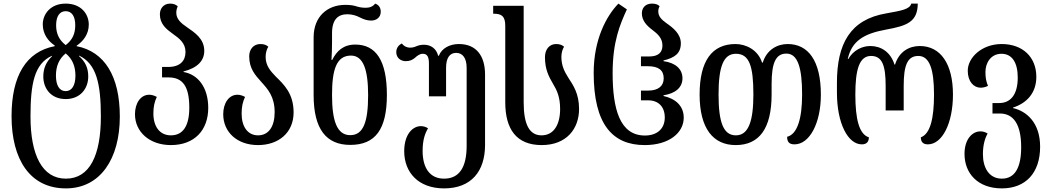

<svg xmlns="http://www.w3.org/2000/svg" viewBox="-20 -792 5823 1064"><path d="M345 252C536 252 644 88 644 -146C644 -370 559 -506 405 -536V-539C442 -564 472 -603 472 -656C472 -713 431 -772 344 -772C258 -772 217 -712 217 -657C217 -603 247 -564 283 -540V-536C125 -506 44 -372 44 -148C44 90 145 252 345 252ZM344 -542C308 -570 291 -605 291 -652C291 -701 310 -730 344 -730C379 -730 397 -700 397 -652C397 -605 381 -570 344 -542ZM344 -287C309 -287 290 -319 290 -373C290 -425 307 -466 344 -496C381 -466 398 -425 398 -373C398 -320 379 -287 344 -287ZM345 198C214 198 149 67 149 -146C149 -327 170 -439 268 -483V-480C235 -448 220 -412 220 -368C220 -300 264 -243 344 -243C425 -243 469 -301 469 -368C469 -414 454 -449 418 -481V-484C514 -439 539 -329 539 -146C539 67 478 198 345 198Z M927 12C1057 12 1134 -70 1134 -194C1134 -310 1075 -380 997 -393V-396C1075 -416 1112 -456 1112 -510C1112 -577 1060 -611 1015 -642C984 -663 957 -686 957 -721C957 -733 959 -744 965 -757C955 -766 943 -772 923 -772C885 -772 866 -743 866 -713C866 -659 901 -631 937 -605C974 -579 1008 -553 1008 -504C1008 -455 978 -421 912 -421H878V-363H914C993 -363 1029 -313 1029 -195C1029 -94 994 -42 927 -42C865 -42 830 -91 830 -163C830 -201 836 -227 849 -255C834 -263 820 -267 807 -267C759 -267 728 -220 728 -159C728 -61 809 12 927 12Z M1410 12C1522 12 1607 -55 1607 -169C1607 -274 1553 -324 1508 -368C1478 -399 1452 -429 1452 -477C1452 -498 1458 -520 1467 -533C1457 -542 1444 -548 1423 -548C1385 -548 1361 -519 1361 -480C1361 -411 1395 -375 1429 -337C1465 -297 1502 -256 1502 -170C1502 -91 1469 -42 1410 -42C1352 -42 1319 -91 1319 -162C1319 -201 1325 -227 1338 -255C1323 -263 1309 -267 1296 -267C1248 -267 1217 -220 1217 -159C1217 -61 1293 12 1410 12Z M1921 11C2060 11 2124 -75 2124 -266C2124 -457 2063 -545 1949 -545C1883 -545 1846 -510 1821 -460H1817C1819 -491 1820 -531 1820 -558V-608C1820 -685 1854 -713 1905 -713C1933 -713 1955 -705 1973 -696C1993 -686 2012 -678 2037 -678C2064 -678 2090 -694 2090 -727C2090 -751 2077 -766 2059 -772C2046 -755 2028 -749 2007 -749C1989 -749 1975 -751 1958 -756C1940 -762 1922 -765 1893 -765C1795 -765 1718 -701 1718 -585V-265C1718 -75 1789 11 1921 11ZM1921 -43C1847 -43 1820 -123 1820 -266C1820 -405 1844 -484 1925 -484C1993 -484 2020 -406 2020 -265C2020 -115 1993 -43 1921 -43Z M2441 252C2591 252 2668 158 2668 11V-379C2668 -482 2620 -548 2523 -548C2473 -548 2428 -525 2412 -483H2408C2398 -524 2366 -544 2330 -544C2313 -544 2300 -541 2288 -536C2275 -530 2265 -528 2251 -528C2237 -528 2220 -534 2207 -551C2190 -543 2176 -527 2176 -503C2176 -470 2202 -453 2229 -453C2252 -453 2267 -461 2280 -472C2293 -484 2307 -494 2323 -494C2349 -494 2357 -475 2357 -439V-258H2452V-416C2452 -471 2472 -499 2508 -499C2543 -499 2566 -471 2566 -416V16C2566 134 2526 198 2441 198C2360 198 2322 136 2322 44C2322 -18 2336 -54 2352 -81C2340 -89 2326 -93 2312 -93C2268 -93 2220 -49 2220 46C2220 164 2299 252 2441 252Z M2982 12C3120 12 3189 -79 3189 -188C3189 -273 3157 -319 3129 -362C3109 -394 3091 -427 3091 -477C3091 -498 3097 -520 3106 -533C3096 -542 3083 -548 3062 -548C3024 -548 3000 -518 3000 -475C3000 -405 3023 -365 3045 -327C3066 -292 3084 -255 3084 -188C3084 -103 3050 -42 2981 -42C2915 -42 2882 -100 2882 -225V-760H2713V-716H2716C2759 -716 2780 -703 2780 -649V-225C2780 -76 2842 12 2982 12Z M3553 12C3688 12 3769 -56 3769 -140C3769 -204 3725 -245 3657 -260V-264C3724 -274 3762 -308 3762 -358C3762 -409 3724 -444 3657 -453V-457C3719 -472 3753 -496 3753 -552C3753 -604 3710 -638 3674 -663C3646 -683 3628 -701 3628 -729C3628 -739 3630 -747 3635 -758C3626 -767 3613 -772 3593 -772C3555 -772 3537 -747 3537 -718C3537 -678 3564 -650 3593 -628C3623 -605 3651 -582 3651 -540C3651 -501 3628 -479 3577 -479H3532V-425H3571C3629 -425 3658 -403 3658 -358C3658 -316 3629 -290 3572 -290H3532V-236H3572C3629 -236 3664 -200 3664 -141C3664 -78 3621 -41 3554 -41C3415 -41 3375 -187 3375 -387C3375 -562 3416 -657 3454 -740L3407 -772C3340 -703 3270 -573 3270 -388C3270 -102 3375 12 3553 12Z M4057 12C4187 12 4256 -79 4256 -269V-326C4256 -444 4279 -495 4338 -495C4402 -495 4425 -414 4425 -268C4425 -136 4399 -48 4342 -34C4342 -6 4353 8 4383 8C4466 8 4529 -109 4529 -267C4529 -457 4458 -548 4345 -548C4288 -548 4229 -517 4207 -445H4203C4181 -516 4113 -548 4056 -548C3926 -548 3857 -455 3857 -268C3857 -80 3932 12 4057 12ZM4058 -42C3988 -42 3962 -116 3962 -268C3962 -420 3988 -494 4058 -494C4132 -494 4155 -427 4155 -269C4155 -123 4129 -42 4058 -42Z M4756 8C4780 8 4795 -4 4795 -31C4741 -48 4720 -132 4720 -268C4720 -404 4741 -482 4807 -482C4869 -482 4888 -429 4888 -316V-180H4988V-316C4988 -429 5008 -482 5069 -482C5131 -482 5156 -409 5156 -268C5156 -135 5135 -50 5083 -31C5083 -6 5095 8 5122 8C5201 8 5261 -108 5261 -268C5261 -437 5193 -537 5077 -537C5017 -537 4962 -505 4940 -434H4937C4915 -505 4861 -537 4803 -537C4758 -537 4709 -514 4681 -465H4678C4700 -564 4765 -605 4890 -628C5007 -649 5065 -671 5066 -772H5030C5021 -740 4975 -733 4892 -718C4690 -684 4618 -548 4618 -333V-279C4618 -108 4679 8 4756 8Z M5532 252C5663 252 5744 167 5744 21C5744 -112 5669 -176 5594 -193V-196C5669 -220 5723 -276 5723 -366C5723 -476 5647 -548 5531 -548C5421 -548 5343 -473 5343 -400C5343 -339 5377 -306 5414 -306C5427 -306 5441 -309 5455 -316C5444 -344 5441 -362 5441 -394C5441 -442 5470 -494 5530 -494C5588 -494 5620 -446 5620 -362C5620 -264 5577 -221 5518 -221H5480V-163H5521C5597 -163 5639 -102 5639 24C5639 137 5604 198 5532 198C5460 198 5427 136 5427 63C5427 11 5438 -25 5453 -52C5441 -60 5427 -64 5413 -64C5369 -64 5325 -22 5325 61C5325 169 5399 252 5532 252Z"/></svg>

Font: Noto Serif Georgian Condensed Medium
Style: Regular
Weight: 500
Width: 3
Designer: Monotype Design Team, Akaki Razmadze
Foundry: Google LLC
Version: Version 2.003